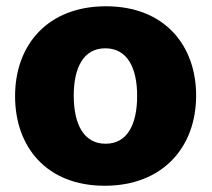

<svg xmlns="http://www.w3.org/2000/svg" viewBox="-20 -577 671 609"><path d="M312 12.2C496.1 12.2 602.1 -109.9 602.1 -273.9C602.1 -433.1 502 -557.1 315.9 -557.1C131.8 -557.1 27.8 -435.1 27.8 -272C27.8 -110.8 127.9 12.2 312 12.2ZM314.9 -121.1C246.1 -121.1 213.9 -182.1 213.9 -273.9C213.9 -362.8 245.1 -423.8 314 -423.8C383.8 -423.8 415 -361.8 415 -272.9C415 -182.1 383.8 -121.1 314.9 -121.1Z"/></svg>

Font: Jellee Bold
Style: Regular
Weight: 700
Designer: Alfredo Marco Pradil
Foundry: Hanken Design Co.
Version: Version 1.223;hotconv 1.0.109;makeotfexe 2.5.65596